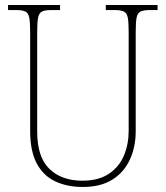

<svg xmlns="http://www.w3.org/2000/svg" viewBox="-20 -734 661 764"><path d="M309 10Q247 10 199.5 -12.5Q152 -35 126 -84Q100 -133 100 -214V-607Q100 -645 96.5 -663.5Q93 -682 81 -688Q69 -694 44 -694H12V-714H219V-694H184Q159 -694 147 -688Q135 -682 131.5 -663.5Q128 -645 128 -606V-210Q128 -109 176.5 -62Q225 -15 308 -15Q373 -15 414 -43Q455 -71 473.5 -116Q492 -161 492 -213V-606Q492 -645 488.5 -663.5Q485 -682 473 -688Q461 -694 436 -694H401V-714H607V-694H576Q551 -694 539 -688Q527 -682 523.5 -663.5Q520 -645 520 -606V-211Q520 -150 497 -99.5Q474 -49 427.5 -19.5Q381 10 309 10Z"/></svg>

Font: Noto Serif Bengali SemiCondensed Thin
Style: Regular
Weight: 100
Width: 4
Designer: Juan Bruce, Universal Thirst, Indian Type Foundry and the Monotype Design Team.
Foundry: Monotype Imaging Inc.
Version: Version 2.003; ttfautohint (v1.8.4.7-5d5b)